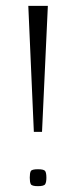

<svg xmlns="http://www.w3.org/2000/svg" viewBox="-20 -640 273 658"><path d="M96 -188 77 -620H144L124 -188ZM110 -2Q89 -2 85.5 -9Q82 -16 82 -31Q82 -47 85.5 -53.5Q89 -60 110 -60Q131 -60 135 -53.5Q139 -47 139 -31Q139 -16 135 -9Q131 -2 110 -2Z"/></svg>

Font: Smooch Sans Medium
Style: Regular
Weight: 500
Designer: Robert E. Leuschke
Foundry: Robert E. Leuschke
Version: Version 1.010; ttfautohint (v1.8.3)